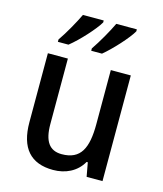

<svg xmlns="http://www.w3.org/2000/svg" viewBox="-115 -851 801 946"><g transform="rotate(15 285.5 -378.0)"><path d="M465 -756V-766H360C342 -727 304 -660 275 -618V-606H330C374 -642 444 -718 465 -756ZM296 -756V-766H190C171 -726 135 -661 105 -618V-606H159C207 -644 274 -718 296 -756ZM495 -539H393V-263C393 -141 363 -76 266 -76C203 -76 174 -118 174 -205V-539H72V-187C72 -56 130 10 245 10C307 10 364 -16 395 -71H401L414 0H495Z"/></g></svg>

Font: Noto Sans Devanagari UI SemiCondensed Medium
Style: Regular
Weight: 500
Width: 4
Designer: Jelle Bosma - Monotype Design Team
Foundry: Monotype Imaging Inc.
Version: Version 2.004